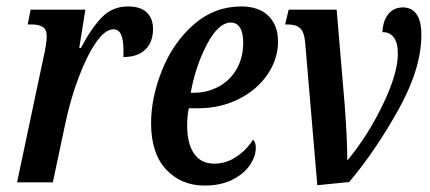

<svg xmlns="http://www.w3.org/2000/svg" viewBox="-20 -566 1334 596"><path d="M114 -383Q125 -430 125 -454Q125 -475 112.5 -482.5Q100 -490 80 -490H66L75 -536H245L226 -417H231Q265 -481 297.5 -513.5Q330 -546 377 -546Q416 -546 435.5 -527.5Q455 -509 455 -476Q455 -435 431 -412Q407 -389 363 -389Q365 -431 358 -453Q351 -475 332 -475Q306 -475 277.5 -433.5Q249 -392 223.5 -324Q198 -256 182 -179L144 0H33Z M449 -184Q449 -263 483 -348Q517 -433 581 -489.5Q645 -546 729 -546Q783 -546 813 -517Q843 -488 843 -437Q843 -383 810.5 -335Q778 -287 721 -258.5Q664 -230 596 -230H566Q561 -207 561 -177Q561 -120 582.5 -89Q604 -58 645 -58Q682 -58 714 -79.5Q746 -101 765 -132Q774 -126 774 -107Q774 -81 756 -54Q738 -27 702 -8.5Q666 10 615 10Q542 10 495.5 -40Q449 -90 449 -184ZM581 -278Q624 -278 659.5 -297.5Q695 -317 715 -352.5Q735 -388 735 -434Q735 -464 725 -480Q715 -496 697 -496Q658 -496 622.5 -428.5Q587 -361 572 -278Z M927 -437Q924 -467 911.5 -478.5Q899 -490 874 -490H865L876 -536H1025L1050 -240Q1058 -133 1058 -70H1060Q1122 -145 1168.5 -241.5Q1215 -338 1215 -399Q1215 -434 1202 -450.5Q1189 -467 1167 -466Q1169 -503 1186 -523Q1203 -543 1231 -543Q1258 -543 1273 -522Q1288 -501 1288 -458Q1288 -353 1216.5 -225Q1145 -97 1064 -1L965 9Z"/></svg>

Font: Noto Serif CondSemiBold
Style: Italic
Weight: 600
Width: 3
Italic angle: -12°
Designer: Monotype Design Team
Foundry: Monotype Imaging Inc.
Version: Version 1.001